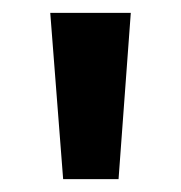

<svg xmlns="http://www.w3.org/2000/svg" viewBox="-20 -734 281 298"><path d="M58 -714 78 -456H164L183 -714Z"/></svg>

Font: Noto Sans Thai Looped SemiCondensed SemiBold
Style: Regular
Weight: 600
Width: 4
Designer: Sasikarn Vongin, Ben Mitchell
Foundry: The Fontpad Ltd
Version: Version 1.001